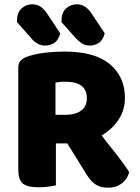

<svg xmlns="http://www.w3.org/2000/svg" viewBox="-20 -863 649 893"><path d="M561 -408Q561 -351 531.5 -306.5Q502 -262 453 -233Q472 -207 491.5 -183Q511 -159 528 -137Q545 -115 558.5 -96Q572 -77 581 -62Q571 -27 544.5 -8.5Q518 10 485 10Q463 10 447 5Q431 0 419 -9Q407 -18 397 -31Q387 -44 378 -59L293 -196H240V-1Q229 2 206 5Q183 8 159 8Q106 8 85.5 -10Q65 -28 65 -75V-549Q65 -570 76.5 -581.5Q88 -593 108 -600Q142 -612 187 -617.5Q232 -623 283 -623Q421 -623 491 -564.5Q561 -506 561 -408ZM288 -329Q330 -329 357 -348.5Q384 -368 384 -406Q384 -444 359.5 -463.5Q335 -483 282 -483Q270 -483 259.5 -482Q249 -481 238 -479V-329ZM59 -760V-767Q59 -804 80 -823.5Q101 -843 130 -843Q153 -843 170 -831Q187 -819 201 -797L260 -708Q252 -676 232.5 -663.5Q213 -651 190 -651Q170 -651 153 -661Q136 -671 125 -686ZM266 -760V-767Q266 -804 287 -823.5Q308 -843 337 -843Q360 -843 377 -831Q394 -819 408 -797L467 -708Q459 -676 439.5 -663.5Q420 -651 397 -651Q376 -651 360.5 -661.5Q345 -672 332 -686Z"/></svg>

Font: Baloo Thambi 2 ExtraBold
Style: Regular
Weight: 800
Designer: Aadarsh Rajan and Ek Type
Foundry: Ek Type
Version: Version 1.640;hotconv 1.0.111;makeotfexe 2.5.65597; ttfautoh